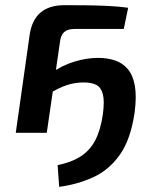

<svg xmlns="http://www.w3.org/2000/svg" viewBox="-20 -514 588 743"><path d="M230 -494Q271 -494 314 -493.5Q357 -493 398.5 -491Q440 -489 476 -484L459 -402H269Q242 -402 228.5 -390Q215 -378 212 -351L161 0H41L95 -381Q104 -438 137.5 -466Q171 -494 230 -494ZM209 209 203 125Q257 114 292.5 91Q328 68 348.5 29Q369 -10 378 -71Q385 -123 378 -149.5Q371 -176 352.5 -185.5Q334 -195 304 -195Q271 -195 240 -185Q209 -175 167 -150L172 -228Q220 -261 267.5 -275.5Q315 -290 360 -290Q396 -290 425.5 -280Q455 -270 475 -246Q495 -222 502 -181Q509 -140 501 -79Q486 25 444 84.5Q402 144 340.5 172Q279 200 209 209Z"/></svg>

Font: Exo 2 SemiBold
Style: Italic
Weight: 600
Italic angle: -8°
Designer: Natanael Gama
Foundry: Natanael Gama
Version: Version 2.010